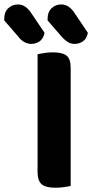

<svg xmlns="http://www.w3.org/2000/svg" viewBox="-102 -857 425 884"><path d="M71 -423H223.4V-1.2Q213.9 1.5 194 4.4Q174.1 7.3 153 7.3Q108.2 7.3 89.6 -8.9Q71 -25.2 71 -64.7ZM223.4 -231.4H71V-607.5Q81.3 -609.5 101.7 -612.8Q122.1 -616 141.7 -616Q185 -616 204.2 -601.1Q223.4 -586.1 223.4 -544.1ZM-16 -686.2 -82.5 -763.1V-769.2Q-82.5 -802.3 -63.7 -819.4Q-45 -836.5 -20.1 -836.5Q0 -836.5 15 -825.8Q29.9 -815.2 42 -796.5L103.2 -705.8Q97.1 -677.7 79.8 -666.3Q62.4 -654.8 41.8 -654.8Q24.7 -654.8 9.3 -663.9Q-6.2 -672.9 -16 -686.2ZM183.6 -686.2 117.1 -763.1V-769.2Q117.1 -802.1 135.7 -819.3Q154.3 -836.5 179.4 -836.5Q199.6 -836.5 214.5 -825.8Q229.5 -815.2 241.6 -796.5L302.7 -705.8Q296.7 -677.7 279.3 -666.3Q262 -654.8 241.4 -654.8Q222.8 -654.8 208.9 -664.3Q195.1 -673.7 183.6 -686.2Z"/></svg>

Font: Baloo Bhaijaan 2
Style: Regular
Weight: 400
Designer: Sanskriti Dholi, Noopur Datye and Ek Type
Foundry: Ek Type
Version: Version 1.701